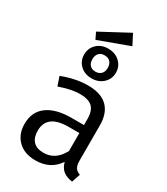

<svg xmlns="http://www.w3.org/2000/svg" viewBox="-231 -1047 1004 1157"><g transform="rotate(30 271.0 -468.0)"><path d="M377 -876 165 -797.9 143.1 -842.8 339.8 -948.2ZM180.7 -614.5Q149.9 -644 149.9 -688Q149.9 -731.9 180.7 -761.5Q211.4 -791 259.8 -791Q308.1 -791 339.6 -761.5Q371.1 -731.9 371.1 -688Q371.1 -644 339.6 -614.5Q308.1 -585 259.8 -585Q211.4 -585 180.7 -614.5ZM314 -688Q314 -714.8 299.8 -730Q285.6 -745.1 259.8 -745.1Q234.9 -745.1 220.9 -730Q207 -714.8 207 -688Q207 -661.6 220.9 -646.7Q234.9 -631.8 259.8 -631.8Q284.7 -631.8 299.3 -646.7Q314 -661.6 314 -688ZM445.8 -121.1Q445.8 -86.9 456.5 -70.8Q467.3 -54.7 490.2 -46.9L470.2 12.2Q430.2 6.8 406.2 -11.7Q382.3 -30.3 372.1 -68.8Q318.4 12.2 213.9 12.2Q136.7 12.2 92.3 -31.5Q47.9 -75.2 47.9 -147Q47.9 -230.5 107.4 -274.7Q167 -318.8 275.9 -318.8H361.8V-360.8Q361.8 -418.5 334.5 -443.8Q307.1 -469.2 249 -469.2Q190.4 -469.2 106.9 -439.9L85.9 -502Q181.2 -538.1 264.2 -538.1Q356 -538.1 400.9 -493.4Q445.8 -448.7 445.8 -365.2ZM232.9 -51.8Q316.9 -51.8 361.8 -138.2V-263.2H287.1Q137.2 -263.2 137.2 -150.9Q137.2 -102.5 161.6 -77.1Q186 -51.8 232.9 -51.8Z"/></g></svg>

Font: Fira Sans Book
Style: Regular
Weight: 350
Designer: Carrois Corporate & Edenspiekermann AG
Foundry: Carrois Corporate GbR & Edenspiekermann AG
Version: Version 4.203;PS 004.203;hotconv 1.0.88;makeotf.lib2.5.64775